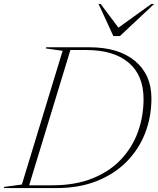

<svg xmlns="http://www.w3.org/2000/svg" viewBox="-63 -955 803 975"><path d="M255 -697 169.5 -709 171.5 -715H389.5Q539.5 -715 622.8 -645.2Q706 -575.5 706 -455.5Q706 -361 673.8 -278.5Q641.5 -196 579.2 -133.2Q517 -70.5 427.5 -35.2Q338 0 223.5 0H-43L-41.5 -6L48 -18ZM201 -14Q320 -14 407.5 -49.5Q495 -85 552.2 -146.2Q609.5 -207.5 637.8 -286.2Q666 -365 666 -452Q666 -573 590 -637Q514 -701 375.5 -701H294.5L85 -14ZM720 -935 546 -772H512.5L437.5 -935H448L538.5 -814.5L705.5 -935Z"/></svg>

Font: Newsreader Display ExtraLight
Style: Italic
Weight: 275
Italic angle: -17°
Designer: Hugues Gentile
Foundry: Production Type
Version: Version 1.002